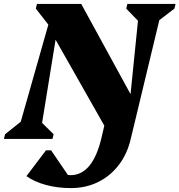

<svg xmlns="http://www.w3.org/2000/svg" viewBox="-60 -710 917 981"><path d="M-40 0 -34 -24 46 -88 187 -584 123 -666 129 -690H355L607 -229L645 -604L585 -666L591 -690H837L831 -666L754 -607L608 0Q590 77 546.5 133.5Q503 190 440.5 220.5Q378 251 302 251Q234 251 175 235Q116 219 75 190L175 58H201L287 184Q293 185 300 185Q414 185 459 -8L473 -68L224 -507L155 -82L214 -24L208 0Z"/></svg>

Font: Platypi ExtraBold
Style: Italic
Weight: 800
Italic angle: -13°
Designer: David Sargent
Foundry: Bolt Cutter Type
Version: Version 1.200; ttfautohint (v1.8.4.7-5d5b)